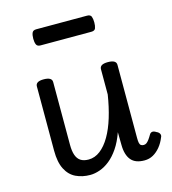

<svg xmlns="http://www.w3.org/2000/svg" viewBox="-115 -866 878 978"><g transform="rotate(-15 323.5 -377.0)"><path d="M241 17Q199 17 165.5 1Q132 -15 113 -52Q94 -89 94 -150V-489Q94 -502 104.5 -508.5Q115 -515 136 -515Q158 -515 169 -508.5Q180 -502 180 -489V-158Q180 -125 187.5 -103.5Q195 -82 211 -71.5Q227 -61 253 -61Q286 -61 314.5 -83Q343 -105 366 -144.5Q389 -184 405.5 -238Q422 -292 432 -356V-489Q432 -502 442.5 -508.5Q453 -515 475 -515Q497 -515 508 -508.5Q519 -502 519 -489V-104Q519 -87 521 -77.5Q523 -68 528.5 -64Q534 -60 543 -60Q551 -60 557.5 -64.5Q564 -69 571.5 -79Q579 -89 587 -103Q592 -112 601 -113.5Q610 -115 622 -107Q634 -102 638.5 -93Q643 -84 638 -75Q627 -47 610 -26.5Q593 -6 572.5 5.5Q552 17 527 17Q503 17 485.5 10.5Q468 4 456.5 -9.5Q445 -23 439 -43.5Q433 -64 433 -91L432 -157Q415 -109 392.5 -76Q370 -43 344.5 -22.5Q319 -2 292 7.5Q265 17 241 17ZM166 -686Q149 -686 144 -698Q139 -710 139 -728Q139 -747 144 -759Q149 -771 166 -771H434Q452 -771 456.5 -759Q461 -747 461 -728Q461 -710 456.5 -698Q452 -686 434 -686Z"/></g></svg>

Font: Playwrite AT
Style: Regular
Weight: 400
Designer: Veronika Burian, José Scaglione
Foundry: TypeTogether
Version: Version 1.002